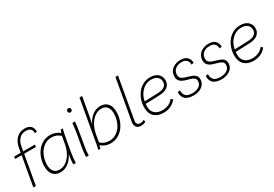

<svg xmlns="http://www.w3.org/2000/svg" viewBox="36 -1670 3702 2597"><g transform="rotate(-30 1887.0 -371.5)"><path d="M56 0 137 -457H34L41 -492H143L155 -563Q171 -650 222 -700Q273 -750 350 -750Q414 -750 445.5 -718Q477 -686 475 -630L441 -626Q442 -672 418 -693Q394 -714 348 -714Q286 -714 246 -673Q206 -632 193 -556L181 -492H365L359 -457H176L96 0Z M482 7Q408 7 367.5 -39Q327 -85 327 -168Q327 -236 347.5 -296.5Q368 -357 405.5 -403.5Q443 -450 493.5 -476Q544 -502 605 -502Q647 -502 687 -487Q727 -472 752 -447L768 -493H799Q789 -448 781.5 -413.5Q774 -379 770 -353L737 -169Q730 -124 724.5 -75.5Q719 -27 719 0H679Q681 -68 697 -153Q661 -77 603.5 -35Q546 7 482 7ZM486 -31Q541 -31 589.5 -65Q638 -99 672.5 -159.5Q707 -220 720 -299L740 -410Q716 -435 681 -449.5Q646 -464 604 -464Q536 -464 483 -424Q430 -384 399.5 -316.5Q369 -249 369 -169Q369 -103 399 -67Q429 -31 486 -31Z M880 0Q880 -32 884 -64.5Q888 -97 893 -131L927 -323Q943 -415 949 -492H990Q987 -452 980.5 -407.5Q974 -363 967 -323L934 -131Q928 -100 925 -68Q922 -36 922 0ZM999 -628Q985 -628 976.5 -638Q968 -648 968 -660Q968 -672 977 -682Q986 -692 999 -692Q1014 -692 1022.5 -682Q1031 -672 1031 -660Q1031 -648 1022.5 -638Q1014 -628 999 -628Z M1264 7Q1222 7 1182.5 -8Q1143 -23 1117 -48L1102 0H1071Q1078 -31 1082 -49.5Q1086 -68 1089.5 -88Q1093 -108 1099 -142L1205 -742H1246L1202 -493L1172 -342Q1208 -418 1265.5 -460Q1323 -502 1387 -502Q1461 -502 1501.5 -456Q1542 -410 1542 -327Q1542 -259 1521.5 -198.5Q1501 -138 1464 -91.5Q1427 -45 1376 -19Q1325 7 1264 7ZM1265 -31Q1333 -31 1386.5 -71Q1440 -111 1470 -178.5Q1500 -246 1500 -326Q1500 -392 1470 -428Q1440 -464 1383 -464Q1328 -464 1280 -430Q1232 -396 1197.5 -335.5Q1163 -275 1149 -196L1130 -85Q1153 -60 1188 -45.5Q1223 -31 1265 -31Z M1738 7Q1688 7 1666 -23.5Q1644 -54 1652 -101L1765 -740H1805L1694 -109Q1687 -72 1698.5 -50.5Q1710 -29 1747 -29Q1764 -29 1779.5 -34Q1795 -39 1805 -45L1812 -14Q1797 -3 1776.5 2Q1756 7 1738 7Z M2092 7Q1999 7 1947 -42.5Q1895 -92 1895 -185Q1895 -247 1914.5 -304Q1934 -361 1970 -406Q2006 -451 2056 -476.5Q2106 -502 2166 -502Q2244 -502 2287 -463.5Q2330 -425 2330 -363Q2330 -305 2288 -268Q2246 -231 2160 -227L1937 -219Q1926 -125 1968 -78Q2010 -31 2094 -31Q2142 -31 2186 -49Q2230 -67 2264 -110L2289 -86Q2254 -41 2204.5 -17Q2155 7 2092 7ZM1944 -261 1943 -255 2152 -263Q2228 -266 2259.5 -293Q2291 -320 2291 -362Q2291 -409 2259 -438Q2227 -467 2164 -467Q2107 -467 2061 -438.5Q2015 -410 1984.5 -363.5Q1954 -317 1944 -261Z M2559 7Q2388 7 2391 -139L2429 -147Q2429 -84 2460 -56Q2491 -28 2560 -28Q2621 -28 2663 -55.5Q2705 -83 2705 -134Q2705 -163 2687.5 -179Q2670 -195 2641.5 -204.5Q2613 -214 2581.5 -222Q2550 -230 2522 -243Q2494 -256 2476 -279.5Q2458 -303 2458 -342Q2458 -392 2483 -427.5Q2508 -463 2549.5 -481.5Q2591 -500 2641 -500Q2703 -500 2739 -468.5Q2775 -437 2778 -377L2741 -369Q2737 -466 2640 -466Q2577 -466 2538 -433.5Q2499 -401 2499 -347Q2499 -315 2516.5 -297Q2534 -279 2562 -268.5Q2590 -258 2621.5 -249.5Q2653 -241 2681 -229Q2709 -217 2727 -196Q2745 -175 2745 -139Q2745 -93 2720 -60.5Q2695 -28 2652.5 -10.5Q2610 7 2559 7Z M2997 7Q2826 7 2829 -139L2867 -147Q2867 -84 2898 -56Q2929 -28 2998 -28Q3059 -28 3101 -55.5Q3143 -83 3143 -134Q3143 -163 3125.5 -179Q3108 -195 3079.5 -204.5Q3051 -214 3019.5 -222Q2988 -230 2960 -243Q2932 -256 2914 -279.5Q2896 -303 2896 -342Q2896 -392 2921 -427.5Q2946 -463 2987.5 -481.5Q3029 -500 3079 -500Q3141 -500 3177 -468.5Q3213 -437 3216 -377L3179 -369Q3175 -466 3078 -466Q3015 -466 2976 -433.5Q2937 -401 2937 -347Q2937 -315 2954.5 -297Q2972 -279 3000 -268.5Q3028 -258 3059.5 -249.5Q3091 -241 3119 -229Q3147 -217 3165 -196Q3183 -175 3183 -139Q3183 -93 3158 -60.5Q3133 -28 3090.5 -10.5Q3048 7 2997 7Z M3498 7Q3405 7 3353 -42.5Q3301 -92 3301 -185Q3301 -247 3320.5 -304Q3340 -361 3376 -406Q3412 -451 3462 -476.5Q3512 -502 3572 -502Q3650 -502 3693 -463.5Q3736 -425 3736 -363Q3736 -305 3694 -268Q3652 -231 3566 -227L3343 -219Q3332 -125 3374 -78Q3416 -31 3500 -31Q3548 -31 3592 -49Q3636 -67 3670 -110L3695 -86Q3660 -41 3610.5 -17Q3561 7 3498 7ZM3350 -261 3349 -255 3558 -263Q3634 -266 3665.5 -293Q3697 -320 3697 -362Q3697 -409 3665 -438Q3633 -467 3570 -467Q3513 -467 3467 -438.5Q3421 -410 3390.5 -363.5Q3360 -317 3350 -261Z"/></g></svg>

Font: Livvic ExtraLight
Style: Italic
Weight: 275
Italic angle: -10°
Designer: Jacques Le Bailly, Baron von Fonthausen
Version: Version 1.001; ttfautohint (v1.8.2)